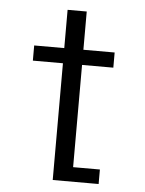

<svg xmlns="http://www.w3.org/2000/svg" viewBox="-49 -685 548 725"><g transform="rotate(5 225.0 -322.5)"><path d="M250.5 -55H352V0H178V-442.5H64V-500H178V-645H250.5V-500H369V-442.5H250.5Z"/></g></svg>

Font: League Mono Condensed Light
Style: Regular
Weight: 300
Width: 1
Designer: Tyler Finck
Foundry: The League of Moveable Type / Tyler Finck
Version: Version 2.210